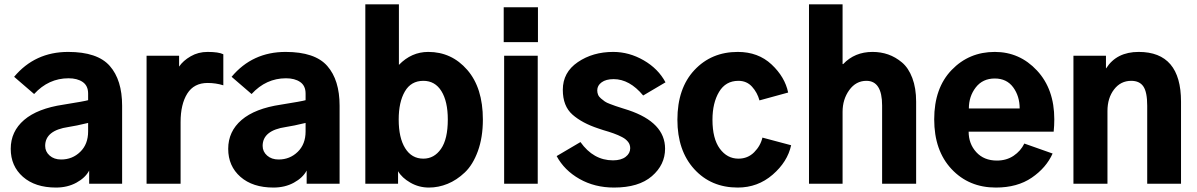

<svg xmlns="http://www.w3.org/2000/svg" viewBox="-20 -844 5498 882"><path d="M187.5 -173.8Q187.5 -147.5 208 -129.4Q228.5 -111.3 260.7 -111.3Q312.5 -111.3 348.6 -146.5Q384.8 -181.6 384.8 -240.2V-279.3Q328.1 -265.6 294.9 -260.7Q187.5 -245.1 187.5 -173.8ZM29.3 -160.2Q29.3 -240.2 90.8 -293Q152.3 -345.7 271.5 -363.3Q369.1 -378.9 384.8 -383.8V-414.1Q384.8 -450.2 359.9 -467.3Q335 -484.4 294.9 -484.4Q203.1 -484.4 136.7 -412.1L44.9 -491.2Q140.6 -605.5 293 -605.5Q427.7 -605.5 484.4 -541Q541 -476.6 541 -358.4V0H389.6V-60.5Q372.1 -27.3 331.1 -4.9Q290 17.6 237.3 17.6Q141.6 17.6 85.4 -31.7Q29.3 -81.1 29.3 -160.2Z M653.3 0V-587.9H802.7V-538.1Q821.3 -565.4 856 -585.4Q890.6 -605.5 933.6 -605.5Q984.4 -605.5 1005.9 -594.7V-452.1Q971.7 -462.9 933.6 -462.9Q871.1 -462.9 840.3 -414.1Q809.6 -365.2 809.6 -283.2V0Z M1186.5 -173.8Q1186.5 -147.5 1207 -129.4Q1227.5 -111.3 1259.8 -111.3Q1311.5 -111.3 1347.7 -146.5Q1383.8 -181.6 1383.8 -240.2V-279.3Q1327.1 -265.6 1293.9 -260.7Q1186.5 -245.1 1186.5 -173.8ZM1028.3 -160.2Q1028.3 -240.2 1089.8 -293Q1151.4 -345.7 1270.5 -363.3Q1368.2 -378.9 1383.8 -383.8V-414.1Q1383.8 -450.2 1358.9 -467.3Q1334 -484.4 1293.9 -484.4Q1202.1 -484.4 1135.7 -412.1L1043.9 -491.2Q1139.6 -605.5 1292 -605.5Q1426.8 -605.5 1483.4 -541Q1540 -476.6 1540 -358.4V0H1388.7V-60.5Q1371.1 -27.3 1330.1 -4.9Q1289.1 17.6 1236.3 17.6Q1140.6 17.6 1084.5 -31.7Q1028.3 -81.1 1028.3 -160.2Z M1658.2 0V-824.2H1812.5V-545.9Q1870.1 -605.5 1947.3 -605.5Q2054.7 -605.5 2126.5 -522.9Q2198.2 -440.4 2198.2 -294.9Q2198.2 -212.9 2175.3 -149.9Q2152.3 -86.9 2115.2 -51.8Q2078.1 -16.6 2036.1 0.5Q1994.1 17.6 1950.2 17.6Q1904.3 17.6 1865.2 -4.9Q1826.2 -27.3 1808.6 -57.6V0ZM1811.5 -294.9Q1811.5 -210.9 1841.3 -163.1Q1871.1 -115.2 1924.8 -115.2Q1974.6 -115.2 2005.9 -160.2Q2037.1 -205.1 2037.1 -294.9Q2037.1 -377.9 2007.8 -425.3Q1978.5 -472.7 1924.8 -472.7Q1868.2 -472.7 1839.8 -423.8Q1811.5 -375 1811.5 -294.9Z M2293.9 -650.4V-810.5H2451.2V-650.4ZM2295.9 0V-587.9H2450.2V0Z M2537.1 -127 2646.5 -191.4Q2706.1 -107.4 2795.9 -107.4Q2833 -107.4 2854 -123.5Q2875 -139.6 2875 -163.1Q2875 -170.9 2872.6 -178.7Q2870.1 -186.5 2864.7 -192.9Q2859.4 -199.2 2853.5 -204.1Q2847.7 -209 2837.4 -214.4Q2827.1 -219.7 2819.3 -223.1Q2811.5 -226.6 2798.3 -231.4Q2785.2 -236.3 2776.4 -238.8Q2767.6 -241.2 2752 -246.1Q2736.3 -251 2728.5 -253.9Q2654.3 -278.3 2609.9 -317.4Q2565.4 -356.4 2565.4 -431.6Q2565.4 -511.7 2634.3 -558.6Q2703.1 -605.5 2796.9 -605.5Q2870.1 -605.5 2937 -566.9Q3003.9 -528.3 3037.1 -465.8L2934.6 -405.3Q2872.1 -480.5 2798.8 -480.5Q2763.7 -480.5 2743.7 -465.8Q2723.6 -451.2 2723.6 -428.7Q2723.6 -418 2727.5 -408.7Q2731.4 -399.4 2740.7 -391.6Q2750 -383.8 2758.3 -377.9Q2766.6 -372.1 2782.7 -366.2Q2798.8 -360.4 2808.1 -356.9Q2817.4 -353.5 2837.9 -347.2Q2858.4 -340.8 2867.2 -337.9Q3035.2 -281.2 3035.2 -161.1Q3035.2 -86.9 2974.6 -34.7Q2914.1 17.6 2800.8 17.6Q2711.9 17.6 2642.1 -22Q2572.3 -61.5 2537.1 -127Z M3091.8 -293.9Q3091.8 -438.5 3169.9 -522Q3248 -605.5 3369.1 -605.5Q3462.9 -605.5 3524.4 -547.9Q3585.9 -490.2 3600.6 -418.9L3468.8 -382.8Q3459 -418.9 3434.6 -445.8Q3410.2 -472.7 3372.1 -472.7Q3313.5 -472.7 3283.2 -421.9Q3252.9 -371.1 3252.9 -293.9Q3252.9 -207 3286.6 -161.1Q3320.3 -115.2 3372.1 -115.2Q3415 -115.2 3444.3 -144.5Q3473.6 -173.8 3482.4 -211.9L3614.3 -176.8Q3597.7 -100.6 3529.3 -41.5Q3460.9 17.6 3369.1 17.6Q3246.1 17.6 3168.9 -67.4Q3091.8 -152.3 3091.8 -293.9Z M3696.3 0V-824.2H3850.6V-549.8H3853.5Q3906.2 -605.5 3988.3 -605.5Q4026.4 -605.5 4060.1 -593.8Q4093.8 -582 4123.5 -557.1Q4153.3 -532.2 4170.9 -485.8Q4188.5 -439.5 4188.5 -377V0H4032.2V-359.4Q4032.2 -472.7 3960 -472.7Q3912.1 -472.7 3881.3 -430.2Q3850.6 -387.7 3850.6 -330.1V0Z M4271.5 -295.9Q4271.5 -439.5 4351.6 -522.5Q4431.6 -605.5 4549.8 -605.5Q4664.1 -605.5 4743.7 -520Q4823.2 -434.6 4823.2 -295.9Q4823.2 -267.6 4820.3 -239.3H4429.7Q4429.7 -183.6 4464.8 -145Q4500 -106.4 4559.6 -106.4Q4603.5 -106.4 4636.2 -128.4Q4668.9 -150.4 4685.5 -184.6L4815.4 -138.7Q4786.1 -73.2 4719.7 -27.8Q4653.3 17.6 4554.7 17.6Q4430.7 17.6 4351.1 -67.4Q4271.5 -152.3 4271.5 -295.9ZM4430.7 -345.7H4664.1Q4664.1 -402.3 4634.3 -442.9Q4604.5 -483.4 4549.8 -483.4Q4494.1 -483.4 4462.4 -442.4Q4430.7 -401.4 4430.7 -345.7Z M4911.1 0V-587.9H5060.5V-530.3H5061.5Q5109.4 -605.5 5210.9 -605.5Q5405.3 -605.5 5405.3 -377V0H5250V-358.4Q5250 -420.9 5232.4 -446.8Q5214.8 -472.7 5176.8 -472.7Q5127.9 -472.7 5097.7 -433.1Q5067.4 -393.6 5067.4 -334V0Z"/></svg>

Font: Gothic A1 Black
Style: Regular
Weight: 900
Version: Version 2.50